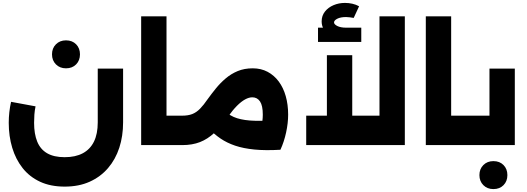

<svg xmlns="http://www.w3.org/2000/svg" viewBox="-20 -996 3616 1318"><path d="M424 285Q327 285 255 251.5Q183 218 135.5 158Q88 98 64 18.5Q40 -61 40 -153Q40 -189 44 -225.5Q48 -262 56 -297L224 -266Q218 -237 216 -209Q214 -181 214 -153Q214 -77 235.5 -24Q257 29 303.5 56Q350 83 424 83Q498 83 548.5 56Q599 29 625 -24Q651 -77 651 -156V-525H825V-156Q825 -62 799 18Q773 98 721.5 158Q670 218 595.5 251.5Q521 285 424 285ZM433 -527Q391 -527 364 -554Q337 -581 337 -623Q337 -665 364 -692Q391 -719 433 -719Q476 -719 502.5 -692Q529 -665 529 -623Q529 -581 502.5 -554Q476 -527 433 -527Z M1115 0V-202H1231V0ZM949 0V-884H1123V0ZM1231 0V-202Q1239 -202 1245 -174.5Q1251 -147 1251 -102Q1251 -56 1245 -28Q1239 0 1231 0Z M1231 0V-202Q1271 -202 1299.5 -213Q1328 -224 1353 -249.5Q1378 -275 1406 -316Q1432 -352 1462 -389Q1492 -426 1529 -457.5Q1566 -489 1611.5 -508Q1657 -527 1715 -527Q1772 -527 1817 -503Q1862 -479 1893.5 -436.5Q1925 -394 1941.5 -336Q1958 -278 1958 -209Q1958 -151 1944 -86.5Q1930 -22 1905 32L1737 -35Q1760 -75 1772 -119.5Q1784 -164 1784 -209Q1784 -271 1765 -299.5Q1746 -328 1712 -328Q1689 -328 1662.5 -313.5Q1636 -299 1607 -270Q1578 -241 1546 -196Q1498 -127 1451.5 -84Q1405 -41 1352.5 -20.5Q1300 0 1231 0ZM1895 -170 1905 32Q1802 38 1726.5 30.5Q1651 23 1594.5 4Q1538 -15 1494 -45Q1450 -75 1412 -115L1525 -234Q1558 -200 1607.5 -184.5Q1657 -169 1728 -167Q1799 -165 1895 -170ZM1231 0Q1222 0 1216.5 -28Q1211 -56 1211 -102Q1211 -147 1216.5 -174.5Q1222 -202 1231 -202Z M2585 0V-884H2759V0ZM2082 0V-202H2759V0ZM2224 0V-617H2398V0ZM2357 -736Q2282 -736 2235 -765Q2188 -794 2188 -849Q2188 -888 2210.5 -916.5Q2233 -945 2269.5 -960.5Q2306 -976 2348 -976Q2374 -976 2398.5 -970.5Q2423 -965 2445 -953L2408 -873Q2396 -875 2382 -877Q2368 -879 2356 -879Q2318 -879 2295.5 -867.5Q2273 -856 2273 -842Q2273 -829 2295.5 -817.5Q2318 -806 2357 -806ZM2163 -708V-806H2460V-708Z M3069 0V-202H3185V0ZM2903 0V-884H3077V0ZM3185 0V-202Q3193 -202 3199 -174.5Q3205 -147 3205 -102Q3205 -56 3199 -28Q3193 0 3185 0Z M3340 -525H3514V0H3185V-202H3340ZM3185 0Q3176 0 3170.5 -28Q3165 -56 3165 -102Q3165 -147 3170.5 -174.5Q3176 -202 3185 -202ZM3367 302Q3325 302 3298 275Q3271 248 3271 206Q3271 164 3298 137Q3325 110 3367 110Q3410 110 3436.5 137Q3463 164 3463 206Q3463 248 3436.5 275Q3410 302 3367 302Z"/></svg>

Font: Alexandria ExtraBold
Style: Regular
Weight: 800
Designer: Mohamed Gaber
Foundry: Kief Type Foundry
Version: Version 5.100